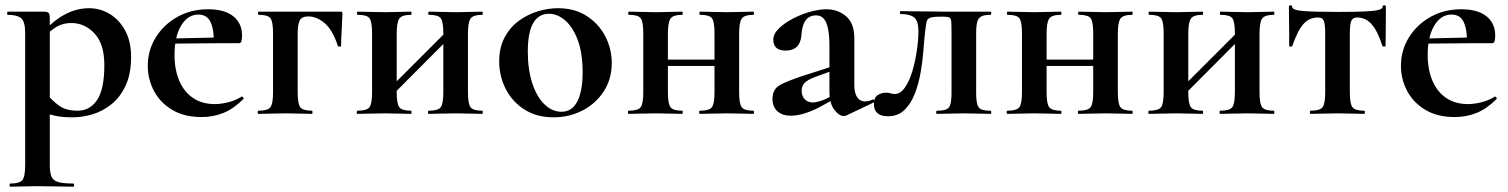

<svg xmlns="http://www.w3.org/2000/svg" viewBox="-20 -430 5696 725"><path d="M19 275Q16 275 16 269Q16 263 19 263Q54 263 64.5 250Q75 237 75 194V-305Q75 -349 59.5 -361.5Q44 -374 9 -374Q7 -374 7 -380Q7 -386 9 -386Q24 -386 49 -386Q74 -386 100.5 -386Q127 -386 146 -386Q160 -386 164 -380.5Q168 -375 168 -363V194Q168 222 174.5 237Q181 252 200 257.5Q219 263 257 263Q260 263 260 269Q260 275 257 275Q229 275 194 274Q159 273 120 273Q92 273 65.5 274Q39 275 19 275ZM254 13Q215 13 187.5 7Q160 1 122 -12L157 -75Q179 -48 204.5 -30Q230 -12 273 -12Q320 -12 347 -53Q374 -94 374 -184Q374 -264 337 -303.5Q300 -343 250 -343Q213 -343 186 -324Q159 -305 133 -276L123 -288Q174 -347 220.5 -373Q267 -399 316 -399Q358 -399 394 -377.5Q430 -356 452.5 -315Q475 -274 475 -215Q475 -151 454.5 -107Q434 -63 401 -36.5Q368 -10 329.5 1.5Q291 13 254 13Z M741 12Q676 12 630.5 -15Q585 -42 561.5 -86.5Q538 -131 538 -181Q538 -240 568 -288.5Q598 -337 649.5 -366Q701 -395 766 -395Q828 -395 861 -368.5Q894 -342 894 -296Q894 -285 892 -276Q890 -267 883 -267H787Q789 -314 776 -344.5Q763 -375 729 -375Q689 -375 664 -333.5Q639 -292 639 -223Q639 -167 657 -125Q675 -83 709 -60Q743 -37 791 -37Q815 -37 842.5 -44Q870 -51 892 -65Q894 -67 897.5 -63Q901 -59 899 -56Q862 -19 823.5 -3.5Q785 12 741 12ZM604 -265 603 -284 822 -289V-267Z M1264 -386Q1271 -386 1272 -384.5Q1273 -383 1273 -377Q1272 -347 1270 -311.5Q1268 -276 1268 -256Q1268 -254 1262.5 -254Q1257 -254 1256 -256Q1236 -317 1206 -342.5Q1176 -368 1144 -368Q1120 -368 1112 -353Q1104 -338 1104 -303V-81Q1104 -38 1114 -25Q1124 -12 1158 -12Q1160 -12 1160 -6Q1160 0 1158 0Q1137 0 1111.5 -1Q1086 -2 1059 -2Q1031 -2 1004.5 -1Q978 0 956 0Q953 0 953 -6Q953 -12 956 -12Q991 -12 1001 -25Q1011 -38 1011 -81V-305Q1011 -349 1001 -361.5Q991 -374 957 -374Q954 -374 954 -380Q954 -386 957 -386Z M1427 -36 1409 -54 1680 -325 1698 -308ZM1385 -81V-305Q1385 -349 1375 -361.5Q1365 -374 1331 -374Q1328 -374 1328 -380Q1328 -386 1331 -386Q1352 -386 1378.5 -385Q1405 -384 1433 -384Q1460 -384 1486 -385Q1512 -386 1532 -386Q1534 -386 1534 -380Q1534 -374 1532 -374Q1498 -374 1488 -360Q1478 -346 1478 -303V-81Q1478 -38 1488 -25Q1498 -12 1532 -12Q1534 -12 1534 -6Q1534 0 1532 0Q1511 0 1485.5 -1Q1460 -2 1433 -2Q1405 -2 1378.5 -1Q1352 0 1330 0Q1327 0 1327 -6Q1327 -12 1330 -12Q1365 -12 1375 -25Q1385 -38 1385 -81ZM1654 -81V-305Q1654 -349 1644 -361.5Q1634 -374 1600 -374Q1597 -374 1597 -380Q1597 -386 1600 -386Q1621 -386 1647.5 -385Q1674 -384 1702 -384Q1729 -384 1755 -385Q1781 -386 1801 -386Q1803 -386 1803 -380Q1803 -374 1801 -374Q1767 -374 1757 -360Q1747 -346 1747 -303V-81Q1747 -38 1757 -25Q1767 -12 1801 -12Q1803 -12 1803 -6Q1803 0 1801 0Q1780 0 1754.5 -1Q1729 -2 1702 -2Q1674 -2 1647 -1Q1620 0 1599 0Q1596 0 1596 -6Q1596 -12 1599 -12Q1634 -12 1644 -25Q1654 -38 1654 -81Z M2070 13Q2007 13 1961 -16Q1915 -45 1890 -93.5Q1865 -142 1865 -198Q1865 -250 1885 -288Q1905 -326 1938 -350.5Q1971 -375 2010 -387Q2049 -399 2087 -399Q2151 -399 2196.5 -369Q2242 -339 2266 -292Q2290 -245 2290 -192Q2290 -131 2259.5 -84.5Q2229 -38 2179 -12.5Q2129 13 2070 13ZM2100 -8Q2140 -8 2160 -47Q2180 -86 2180 -157Q2180 -230 2161.5 -279Q2143 -328 2114 -353Q2085 -378 2053 -378Q2014 -378 1993.5 -343Q1973 -308 1973 -235Q1973 -167 1990 -115.5Q2007 -64 2036 -36Q2065 -8 2100 -8Z M2454 -181V-205H2723V-181ZM2409 -81V-305Q2409 -349 2399 -361.5Q2389 -374 2355 -374Q2352 -374 2352 -380Q2352 -386 2355 -386Q2376 -386 2402.5 -385Q2429 -384 2457 -384Q2484 -384 2510 -385Q2536 -386 2556 -386Q2558 -386 2558 -380Q2558 -374 2556 -374Q2522 -374 2512 -360Q2502 -346 2502 -303V-81Q2502 -38 2512 -25Q2522 -12 2556 -12Q2558 -12 2558 -6Q2558 0 2556 0Q2535 0 2509.5 -1Q2484 -2 2457 -2Q2429 -2 2402.5 -1Q2376 0 2354 0Q2351 0 2351 -6Q2351 -12 2354 -12Q2389 -12 2399 -25Q2409 -38 2409 -81ZM2678 -81V-305Q2678 -349 2668 -361.5Q2658 -374 2624 -374Q2621 -374 2621 -380Q2621 -386 2624 -386Q2645 -386 2671.5 -385Q2698 -384 2726 -384Q2753 -384 2779 -385Q2805 -386 2825 -386Q2827 -386 2827 -380Q2827 -374 2825 -374Q2791 -374 2781 -360Q2771 -346 2771 -303V-81Q2771 -38 2781 -25Q2791 -12 2825 -12Q2827 -12 2827 -6Q2827 0 2825 0Q2804 0 2778.5 -1Q2753 -2 2726 -2Q2698 -2 2671 -1Q2644 0 2623 0Q2620 0 2620 -6Q2620 -12 2623 -12Q2658 -12 2668 -25Q2678 -38 2678 -81Z M3176 6Q3172 8 3166 8Q3148 8 3130 -16Q3112 -40 3112 -85V-255Q3112 -294 3107 -320Q3102 -346 3091 -359Q3080 -372 3061 -372Q3046 -372 3034 -364.5Q3022 -357 3015 -340.5Q3008 -324 3006 -295Q3003 -266 2988 -252.5Q2973 -239 2947 -239Q2922 -239 2911 -250Q2900 -261 2900 -280Q2900 -302 2921 -322.5Q2942 -343 2973.5 -359.5Q3005 -376 3039 -385.5Q3073 -395 3100 -395Q3144 -395 3175 -368.5Q3206 -342 3206 -285V-108Q3206 -79 3216.5 -63Q3227 -47 3246 -47Q3260 -47 3275 -54Q3279 -56 3281.5 -50.5Q3284 -45 3279 -43ZM2966 7Q2935 7 2916 -9.5Q2897 -26 2897 -57Q2897 -93 2924.5 -108.5Q2952 -124 3010 -143L3122 -179L3126 -164L3057 -139Q3030 -129 3018.5 -117Q3007 -105 3007 -88Q3007 -67 3019 -55Q3031 -43 3049 -43Q3057 -43 3070.5 -46.5Q3084 -50 3100 -57L3155 -87L3156 -70L3070 -23Q3045 -10 3017 -1.5Q2989 7 2966 7Z M3333 9Q3280 9 3280 -37Q3280 -62 3294.5 -71Q3309 -80 3325 -80Q3336 -80 3343 -77.5Q3350 -75 3358 -75Q3380 -75 3397 -99.5Q3414 -124 3425 -161Q3436 -198 3442 -239Q3448 -280 3448 -313Q3448 -351 3432 -364Q3416 -377 3381 -377Q3378 -377 3378 -382.5Q3378 -388 3381 -388Q3389 -388 3411.5 -387.5Q3434 -387 3461 -387Q3488 -387 3510.5 -386.5Q3533 -386 3542 -386H3720Q3723 -386 3723 -380Q3723 -374 3720 -374Q3697 -374 3685.5 -368Q3674 -362 3670 -347Q3666 -332 3666 -303V-81Q3666 -52 3670 -37Q3674 -22 3685.5 -17Q3697 -12 3720 -12Q3723 -12 3723 -6Q3723 0 3720 0Q3699 0 3673.5 -1Q3648 -2 3621 -2Q3593 -2 3566 -1Q3539 0 3518 0Q3515 0 3515 -6Q3515 -12 3518 -12Q3542 -12 3553.5 -17Q3565 -22 3569 -37Q3573 -52 3573 -81V-305Q3573 -336 3572 -348.5Q3571 -361 3564.5 -364Q3558 -367 3543 -367H3531Q3504 -367 3492.5 -363Q3481 -359 3478.5 -346.5Q3476 -334 3473 -308Q3470 -281 3467 -241Q3464 -201 3456.5 -157.5Q3449 -114 3434.5 -76.5Q3420 -39 3395.5 -15Q3371 9 3333 9Z M3884 -181V-205H4153V-181ZM3839 -81V-305Q3839 -349 3829 -361.5Q3819 -374 3785 -374Q3782 -374 3782 -380Q3782 -386 3785 -386Q3806 -386 3832.5 -385Q3859 -384 3887 -384Q3914 -384 3940 -385Q3966 -386 3986 -386Q3988 -386 3988 -380Q3988 -374 3986 -374Q3952 -374 3942 -360Q3932 -346 3932 -303V-81Q3932 -38 3942 -25Q3952 -12 3986 -12Q3988 -12 3988 -6Q3988 0 3986 0Q3965 0 3939.5 -1Q3914 -2 3887 -2Q3859 -2 3832.5 -1Q3806 0 3784 0Q3781 0 3781 -6Q3781 -12 3784 -12Q3819 -12 3829 -25Q3839 -38 3839 -81ZM4108 -81V-305Q4108 -349 4098 -361.5Q4088 -374 4054 -374Q4051 -374 4051 -380Q4051 -386 4054 -386Q4075 -386 4101.5 -385Q4128 -384 4156 -384Q4183 -384 4209 -385Q4235 -386 4255 -386Q4257 -386 4257 -380Q4257 -374 4255 -374Q4221 -374 4211 -360Q4201 -346 4201 -303V-81Q4201 -38 4211 -25Q4221 -12 4255 -12Q4257 -12 4257 -6Q4257 0 4255 0Q4234 0 4208.5 -1Q4183 -2 4156 -2Q4128 -2 4101 -1Q4074 0 4053 0Q4050 0 4050 -6Q4050 -12 4053 -12Q4088 -12 4098 -25Q4108 -38 4108 -81Z M4416 -36 4398 -54 4669 -325 4687 -308ZM4374 -81V-305Q4374 -349 4364 -361.5Q4354 -374 4320 -374Q4317 -374 4317 -380Q4317 -386 4320 -386Q4341 -386 4367.5 -385Q4394 -384 4422 -384Q4449 -384 4475 -385Q4501 -386 4521 -386Q4523 -386 4523 -380Q4523 -374 4521 -374Q4487 -374 4477 -360Q4467 -346 4467 -303V-81Q4467 -38 4477 -25Q4487 -12 4521 -12Q4523 -12 4523 -6Q4523 0 4521 0Q4500 0 4474.5 -1Q4449 -2 4422 -2Q4394 -2 4367.5 -1Q4341 0 4319 0Q4316 0 4316 -6Q4316 -12 4319 -12Q4354 -12 4364 -25Q4374 -38 4374 -81ZM4643 -81V-305Q4643 -349 4633 -361.5Q4623 -374 4589 -374Q4586 -374 4586 -380Q4586 -386 4589 -386Q4610 -386 4636.5 -385Q4663 -384 4691 -384Q4718 -384 4744 -385Q4770 -386 4790 -386Q4792 -386 4792 -380Q4792 -374 4790 -374Q4756 -374 4746 -360Q4736 -346 4736 -303V-81Q4736 -38 4746 -25Q4756 -12 4790 -12Q4792 -12 4792 -6Q4792 0 4790 0Q4769 0 4743.5 -1Q4718 -2 4691 -2Q4663 -2 4636 -1Q4609 0 4588 0Q4585 0 4585 -6Q4585 -12 4588 -12Q4623 -12 4633 -25Q4643 -38 4643 -81Z M4929 0Q4926 0 4926 -6Q4926 -12 4929 -12Q4964 -12 4974 -25Q4984 -38 4984 -81V-303Q4984 -338 4979 -351Q4974 -364 4957 -364Q4924 -364 4902 -339.5Q4880 -315 4860 -257Q4859 -254 4853.5 -254Q4848 -254 4848 -257Q4848 -271 4848 -299Q4848 -327 4847.5 -357Q4847 -387 4847 -405Q4847 -410 4853 -410Q4859 -410 4859 -405Q4859 -392 4899.5 -388.5Q4940 -385 5034 -385Q5091 -385 5128 -386.5Q5165 -388 5183 -392Q5201 -396 5201 -405Q5201 -410 5207 -410Q5213 -410 5213 -405Q5213 -387 5213 -357Q5213 -327 5212.5 -299Q5212 -271 5212 -257Q5212 -254 5206.5 -254Q5201 -254 5200 -257Q5181 -315 5158.5 -339.5Q5136 -364 5104 -364Q5088 -364 5082.5 -351Q5077 -338 5077 -303V-81Q5077 -38 5087 -25Q5097 -12 5131 -12Q5134 -12 5134 -6Q5134 0 5131 0Q5110 0 5084.5 -1Q5059 -2 5032 -2Q5004 -2 4977.5 -1Q4951 0 4929 0Z M5473 12Q5408 12 5362.5 -15Q5317 -42 5293.5 -86.5Q5270 -131 5270 -181Q5270 -240 5300 -288.5Q5330 -337 5381.5 -366Q5433 -395 5498 -395Q5560 -395 5593 -368.5Q5626 -342 5626 -296Q5626 -285 5624 -276Q5622 -267 5615 -267H5519Q5521 -314 5508 -344.5Q5495 -375 5461 -375Q5421 -375 5396 -333.5Q5371 -292 5371 -223Q5371 -167 5389 -125Q5407 -83 5441 -60Q5475 -37 5523 -37Q5547 -37 5574.5 -44Q5602 -51 5624 -65Q5626 -67 5629.5 -63Q5633 -59 5631 -56Q5594 -19 5555.5 -3.5Q5517 12 5473 12ZM5336 -265 5335 -284 5554 -289V-267Z"/></svg>

Font: Cormorant
Style: Bold
Weight: 700
Designer: Christian Thalmann (Catharsis Fonts)
Foundry: Catharsis Fonts
Version: Version 4.000